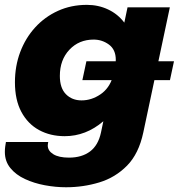

<svg xmlns="http://www.w3.org/2000/svg" viewBox="-36 -562 754 810"><path d="M237 12.5Q176.5 12.5 129 -13.2Q81.5 -39 54.2 -89.8Q27 -140.5 27 -215Q27 -283 49.2 -342.2Q71.5 -401.5 112.2 -446.2Q153 -491 208.5 -516.2Q264 -541.5 330.5 -541.5Q379 -541.5 420.2 -522Q461.5 -502.5 488.5 -466.5L502 -531H680.5L568.5 -3Q549.5 86.5 500 136.8Q450.5 187 383 207.5Q315.5 228 242.5 228Q198.5 228 153 219.5Q107.5 211 69.2 193.2Q31 175.5 7.8 147Q-15.5 118.5 -15.5 79Q-15.5 66.5 -14 56.2Q-12.5 46 -11 37H167.5Q167 40 166.2 44Q165.5 48 165.5 52Q165.5 74 188.8 88.5Q212 103 255 103Q309 103 343.8 77Q378.5 51 390 -3L400 -50.5Q326.5 12.5 237 12.5ZM216.5 -241.5Q216.5 -190.5 242.2 -164.5Q268 -138.5 308 -138.5Q350 -138.5 387.5 -163.8Q425 -189 440 -238L451.5 -291.5Q452.5 -302 452.5 -309.5Q452.5 -352.5 423.8 -373.8Q395 -395 359 -395Q297 -395 256.8 -352.2Q216.5 -309.5 216.5 -241.5ZM311.5 -224 328.5 -303.5H698L681 -224Z"/></svg>

Font: Epilogue ExtraBold
Style: Italic
Weight: 800
Italic angle: -12°
Designer: Tyler Finck
Foundry: Etcetera Type Co
Version: Version 2.111; ttfautohint (v1.8.3)